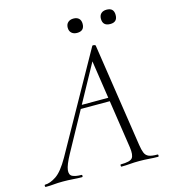

<svg xmlns="http://www.w3.org/2000/svg" viewBox="-155 -889 870 983"><g transform="rotate(-15 280.5 -398.0)"><path d="M-34 0Q-38 0 -38 -6Q-38 -12 -34 -12Q-8 -12 24.5 -33.5Q57 -55 94 -120L382 -635Q384 -639 391.5 -637.5Q399 -636 400 -633L483 -84Q487 -57 493.5 -41Q500 -25 515 -18.5Q530 -12 561 -12Q565 -12 565 -6Q565 0 561 0Q538 0 514 -2Q490 -4 462 -4Q434 -4 412.5 -2Q391 0 367 0Q364 0 364 -6Q364 -12 367 -12Q416 -12 428 -27Q440 -42 434 -84L361 -570L378 -587L129 -133Q100 -80 97 -54Q94 -28 111 -20Q128 -12 158 -12Q162 -12 162 -6Q162 0 157 0Q138 0 111 -2Q84 -4 58 -4Q29 -4 10.5 -2Q-8 0 -34 0ZM226 -339 241 -358H428L430 -339ZM325 -720Q307 -720 296 -730Q285 -740 285 -758Q285 -776 296 -786Q307 -796 325 -796Q344 -796 354 -786Q364 -776 364 -758Q364 -720 325 -720ZM501 -720Q461 -720 461 -758Q461 -776 471.5 -786Q482 -796 501 -796Q539 -796 539 -758Q539 -720 501 -720Z"/></g></svg>

Font: Cormorant Light
Style: Italic
Weight: 300
Italic angle: -10°
Designer: Christian Thalmann (Catharsis Fonts)
Foundry: Catharsis Fonts
Version: Version 4.000